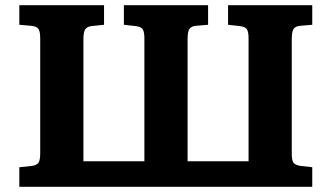

<svg xmlns="http://www.w3.org/2000/svg" viewBox="-20 -720 1278 740"><path d="M54.5 0V-75.5L103 -80.5Q122 -83.5 128.5 -93Q135 -102.5 135 -131.5V-572Q135 -598.5 128.2 -608.5Q121.5 -618.5 100.5 -620.5L54.5 -624.5V-700H381V-624.5L332.5 -619.5Q315 -617 308.3 -606.7Q301.5 -596.5 301.5 -568.5V-98.5H536.5V-572.5Q536.5 -595.5 530.7 -606.2Q525 -617 502 -619.5L457.5 -624.5V-700H782V-624.5L734.5 -620.5Q716.5 -618.5 709.8 -608.2Q703 -598 703 -569.5V-98.5H938V-572.5Q938 -595.5 932.2 -606.2Q926.5 -617 903.5 -619.5L859 -624.5V-700H1183.5V-624.5L1136 -620.5Q1118 -618.5 1111.3 -608.2Q1104.5 -598 1104.5 -569.5V-127.5Q1104.5 -103.5 1110.5 -93.8Q1116.5 -84 1138.5 -80.5L1183.5 -75.5V0Z"/></svg>

Font: Literata Variable Black
Style: Regular
Weight: 900
Designer: Latin by Veronika Burian and Jose Scaglione. Greek by Irene Vlachou. Cyrillic by Vera Evstafieva.
Foundry: TypeTogether
Version: Version 3.021